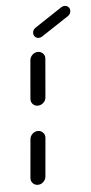

<svg xmlns="http://www.w3.org/2000/svg" viewBox="-51 -720 355 752"><g transform="rotate(-5 126.5 -344.5)"><path d="M67.4 0Q55.2 0 47.2 -8.7Q39.3 -17.4 40.4 -29.6L53.7 -180.4Q54.8 -192.6 64.1 -201.3Q73.3 -210 85.6 -210Q97.8 -210 105.7 -201.3Q113.7 -192.6 112.6 -180.4L99.3 -29.6Q98.1 -17.4 88.9 -8.7Q79.6 0 67.4 0ZM94.1 -308.9Q81.9 -308.9 74.1 -317.4Q66.3 -325.9 67.4 -338.1L80.4 -489.3Q81.9 -501.5 91.1 -510Q100.4 -518.5 112.6 -518.5Q124.8 -518.5 132.8 -509.8Q140.7 -501.1 139.3 -489.3L126.3 -338.1Q125.2 -325.9 115.7 -317.4Q106.3 -308.9 94.1 -308.9ZM120.7 -573Q112.2 -573 106.3 -578.9Q100.4 -584.8 100.4 -593.3Q100.4 -606.3 111.5 -613.7L218.9 -684.8Q225.2 -688.9 232.2 -688.9Q241.1 -688.9 247 -683Q253 -677 253 -668.5Q253 -655.6 241.9 -648.1L134.1 -577Q128.1 -573 120.7 -573Z"/></g></svg>

Font: 26F Galaxy Sans Medium
Style: Italic
Weight: 500
Italic angle: -5°
Designer: C₂₉H₂₅N₃O₅
Version: Version 1.200